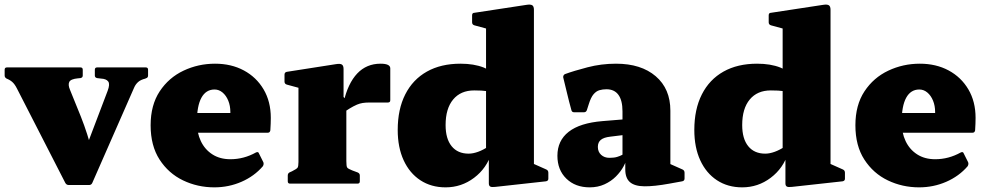

<svg xmlns="http://www.w3.org/2000/svg" viewBox="-32 -790 4253 826"><path d="M264 6Q254 6 249 -3L41 -409Q31 -429 19.5 -438.5Q8 -448 -7 -453L-3 -452Q-12 -456 -12 -465V-490Q-12 -500 -2 -500H314Q324 -500 324 -490V-465Q324 -456 314 -454L303 -453Q272 -450 266 -437.5Q260 -425 269 -404L316 -288Q331 -250 343 -212.5Q355 -175 366 -137L298 -49L431 -399Q442 -428 433.5 -439.5Q425 -451 402 -452L386 -454Q376 -456 376 -465V-490Q376 -500 386 -500H595Q605 -500 605 -490V-465Q605 -455 595 -453L594 -452Q573 -447 562 -437Q551 -427 545 -413L365 -3Q361 6 351 6Z M890 16Q818 16 755.5 -14Q693 -44 654.5 -103.5Q616 -163 616 -251Q616 -338 655 -397Q694 -456 757.5 -486Q821 -516 893 -516Q963 -516 1017 -487Q1071 -458 1102 -405.5Q1133 -353 1133 -283Q1133 -271 1132.5 -258Q1132 -245 1131 -229Q1129 -219 1120 -219H804V-304H988L959 -293Q959 -298 959 -301Q959 -304 959 -308Q959 -335 950 -357Q941 -379 925.5 -392Q910 -405 891 -405Q854 -405 834.5 -369.5Q815 -334 815 -264Q815 -219 832 -183Q849 -147 881.5 -126Q914 -105 959 -105Q1017 -105 1069 -134Q1079 -139 1082 -130L1101 -92Q1104 -84 1099 -75Q1062 -32 1007 -8Q952 16 890 16Z M1252 0V-308H1458V0ZM1647 -359Q1647 -349 1637 -349H1559Q1541 -349 1528.5 -347Q1516 -345 1504 -340Q1488 -333 1472.5 -323.5Q1457 -314 1444 -304L1446 -349Q1455 -390 1470 -421.5Q1485 -453 1505 -474Q1525 -495 1550 -505.5Q1575 -516 1605 -516Q1647 -516 1647 -496ZM1216 0Q1206 0 1206 -10V-35Q1206 -45 1215 -49L1224 -53Q1244 -63 1248 -68.5Q1252 -74 1252 -93V-180H1458V-97Q1458 -75 1461.5 -69.5Q1465 -64 1483 -57L1507 -48Q1516 -44 1516 -35V-10Q1516 0 1506 0ZM1252 -308V-462L1272 -407L1202 -426Q1192 -429 1192 -439V-469Q1192 -479 1202 -481L1413 -514Q1431 -517 1438.5 -512.5Q1446 -508 1446 -493V-373L1458 -358V-308Z M2059 -162V-587H2265V-162ZM2092 -392Q2082 -395 2062.5 -398Q2043 -401 2008 -401Q1950 -401 1917.5 -362Q1885 -323 1885 -252Q1885 -193 1911 -161Q1937 -129 1984 -129Q2003 -129 2025 -137Q2047 -145 2071 -161L2083 -133Q2062 -66 2007.5 -25Q1953 16 1885 16Q1823 16 1776.5 -14.5Q1730 -45 1704.5 -100.5Q1679 -156 1679 -231Q1679 -320 1711.5 -384Q1744 -448 1804.5 -482Q1865 -516 1949 -516Q2007 -516 2049 -499.5Q2091 -483 2139 -441ZM2059 -563V-717L2079 -662L2009 -681Q1999 -684 1999 -694V-724Q1999 -735 2009 -735L2232 -769Q2250 -772 2257.5 -767.5Q2265 -763 2265 -748V-563ZM2265 -162V-55L2246 -93L2318 -61Q2327 -57 2327 -47V-21Q2327 -12 2317 -10L2099 14Q2083 16 2077 12.5Q2071 9 2071 -1V-124L2059 -141V-162Z M2505 16Q2443 16 2404.5 -21.5Q2366 -59 2366 -120Q2366 -185 2414.5 -223Q2463 -261 2560 -269L2670 -278L2666 -211L2593 -202Q2566 -199 2553 -188.5Q2540 -178 2540 -158Q2540 -137 2554 -124Q2568 -111 2590 -111Q2610 -111 2623 -115Q2636 -119 2644 -123.5Q2652 -128 2655 -130L2667 -118Q2663 -97 2650.5 -74Q2638 -51 2617.5 -30.5Q2597 -10 2568.5 3Q2540 16 2505 16ZM2646 -311Q2646 -358 2628.5 -382Q2611 -406 2577 -406Q2561 -406 2547 -402Q2533 -398 2521.5 -384.5Q2510 -371 2501 -342L2493 -317Q2490 -307 2480 -307H2438Q2428 -307 2426 -317Q2416 -353 2407.5 -389Q2399 -425 2391 -457Q2390 -466 2398 -471Q2436 -485 2495.5 -500.5Q2555 -516 2618 -516Q2726 -516 2789 -462Q2852 -408 2852 -314V-162H2646ZM2852 -162V-55L2832 -93L2904 -61Q2913 -57 2913 -47V-22Q2913 -12 2903 -10L2848 0Q2782 12 2740 11.5Q2698 11 2678 -6.5Q2658 -24 2658 -61V-104L2646 -112V-162Z M3335 -162V-587H3541V-162ZM3368 -392Q3358 -395 3338.5 -398Q3319 -401 3284 -401Q3226 -401 3193.5 -362Q3161 -323 3161 -252Q3161 -193 3187 -161Q3213 -129 3260 -129Q3279 -129 3301 -137Q3323 -145 3347 -161L3359 -133Q3338 -66 3283.5 -25Q3229 16 3161 16Q3099 16 3052.5 -14.5Q3006 -45 2980.5 -100.5Q2955 -156 2955 -231Q2955 -320 2987.5 -384Q3020 -448 3080.5 -482Q3141 -516 3225 -516Q3283 -516 3325 -499.5Q3367 -483 3415 -441ZM3335 -563V-717L3355 -662L3285 -681Q3275 -684 3275 -694V-724Q3275 -735 3285 -735L3508 -769Q3526 -772 3533.5 -767.5Q3541 -763 3541 -748V-563ZM3541 -162V-55L3522 -93L3594 -61Q3603 -57 3603 -47V-21Q3603 -12 3593 -10L3375 14Q3359 16 3353 12.5Q3347 9 3347 -1V-124L3335 -141V-162Z M3922 16Q3850 16 3787.5 -14Q3725 -44 3686.5 -103.5Q3648 -163 3648 -251Q3648 -338 3687 -397Q3726 -456 3789.5 -486Q3853 -516 3925 -516Q3995 -516 4049 -487Q4103 -458 4134 -405.5Q4165 -353 4165 -283Q4165 -271 4164.5 -258Q4164 -245 4163 -229Q4161 -219 4152 -219H3836V-304H4020L3991 -293Q3991 -298 3991 -301Q3991 -304 3991 -308Q3991 -335 3982 -357Q3973 -379 3957.5 -392Q3942 -405 3923 -405Q3886 -405 3866.5 -369.5Q3847 -334 3847 -264Q3847 -219 3864 -183Q3881 -147 3913.5 -126Q3946 -105 3991 -105Q4049 -105 4101 -134Q4111 -139 4114 -130L4133 -92Q4136 -84 4131 -75Q4094 -32 4039 -8Q3984 16 3922 16Z"/></svg>

Font: Hahmlet Black
Style: Regular
Weight: 900
Version: Version 1.002